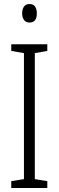

<svg xmlns="http://www.w3.org/2000/svg" viewBox="-20 -934 291 954"><path d="M215 0H36V-34L99 -44V-670L36 -681V-714H215V-681L153 -670V-44L215 -34ZM127 -914Q146 -914 154.5 -901Q163 -888 163 -868Q163 -822 127 -822Q109 -822 99.5 -834.5Q90 -847 90 -868Q90 -888 99 -901Q108 -914 127 -914Z"/></svg>

Font: Noto Sans Gurmukhi ExtraCondensed Light
Style: Regular
Weight: 300
Width: 2
Designer: Jelle Bosma - Monotype Design Team
Foundry: Monotype Imaging Inc.
Version: Version 2.004; ttfautohint (v1.8.4.7-5d5b)